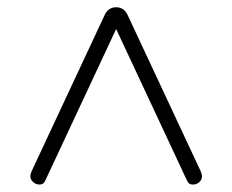

<svg xmlns="http://www.w3.org/2000/svg" viewBox="-20 -648 640 529"><path d="M105 -151Q100 -139 88 -139.5Q76 -140 68 -150Q60 -160 67 -176L269 -608Q279 -628 300 -628Q321 -628 331 -608L533 -176Q540 -160 532.5 -150Q525 -140 512.5 -139.5Q500 -139 495 -151L286 -598H314Z"/></svg>

Font: Nunito VF Beta Light
Style: Regular
Weight: 300
Designer: Vernon Adams
Foundry: newtypography
Version: Version 3.001